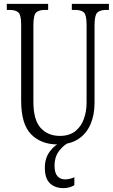

<svg xmlns="http://www.w3.org/2000/svg" viewBox="-20 -734 581 989"><path d="M277 10Q192 10 140.5 -42Q89 -94 89 -215V-607Q89 -656 75 -669.5Q61 -683 29 -683H15V-714H228V-683H212Q180 -683 166 -669.5Q152 -656 152 -603V-210Q152 -116 189.5 -75Q227 -34 288 -34Q337 -34 367.5 -58Q398 -82 412 -121.5Q426 -161 426 -205V-606Q426 -656 412.5 -669.5Q399 -683 366 -683H350V-714H541V-683H528Q495 -683 481 -669Q467 -655 467 -604V-203Q467 -142 446 -93.5Q425 -45 383 -17.5Q341 10 277 10ZM307 235Q263 235 237 210Q211 185 211 130Q211 80 237.5 45Q264 10 295 0H336Q310 11 285.5 42Q261 73 261 120Q261 157 276 173.5Q291 190 314 190Q338 190 363 179V220Q338 235 307 235Z"/></svg>

Font: Noto Serif Ethiopic ExtraCondensed Light
Style: Regular
Weight: 300
Width: 2
Designer: Monotype Design Team
Foundry: Monotype Imaging Inc.
Version: Version 2.102; ttfautohint (v1.8.4.7-5d5b)